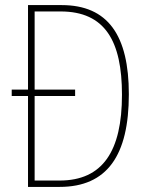

<svg xmlns="http://www.w3.org/2000/svg" viewBox="-20 -734 583 754"><path d="M222 -714H90V-382H26V-357H90V0H214C401 0 486 -124 486 -364C486 -595 404 -714 222 -714ZM218 -689C393 -689 459 -572 459 -362C459 -140 383 -25 214 -25H116V-357H275V-382H116V-689Z"/></svg>

Font: Noto Sans Hebrew Condensed Thin
Style: Regular
Weight: 100
Width: 3
Designer: Monotype Design Team
Foundry: Monotype Imaging Inc.
Version: Version 2.004